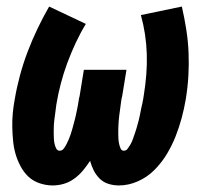

<svg xmlns="http://www.w3.org/2000/svg" viewBox="-20 -558 640 586"><path d="M141 8Q120 8 100 1Q80 -6 66 -19.5Q52 -33 42.5 -51Q33 -69 27.5 -88Q22 -107 20 -127.5Q18 -148 17.5 -169.5Q17 -191 19 -212.5Q21 -234 25 -255Q31 -291 41 -328Q51 -365 64.5 -400.5Q78 -436 94.5 -470.5Q111 -505 130 -538L242 -485Q225 -457 211 -427Q197 -397 185.5 -366Q174 -335 165.5 -302.5Q157 -270 152 -239Q151 -231 150 -223.5Q149 -216 148 -208.5Q147 -201 146 -193.5Q145 -186 144.5 -178.5Q144 -171 144 -163.5Q144 -156 144 -148.5Q144 -141 144.5 -133.5Q145 -126 146.5 -119Q148 -112 151.5 -105Q155 -98 162 -98Q170 -98 175 -105Q180 -112 183.5 -119Q187 -126 190 -133Q193 -140 195.5 -147.5Q198 -155 200 -162Q202 -169 204 -176.5Q206 -184 208 -191.5Q210 -199 211.5 -206Q213 -213 214.5 -220.5Q216 -228 217.5 -235.5Q219 -243 220 -250.5Q221 -258 223 -265L236 -345H366L353 -265Q351 -258 350 -250.5Q349 -243 348 -235.5Q347 -228 346 -220.5Q345 -213 344 -206Q343 -199 342.5 -191.5Q342 -184 341.5 -176.5Q341 -169 341 -161.5Q341 -154 341 -147Q341 -140 341.5 -133Q342 -126 343.5 -119Q345 -112 348 -105Q351 -98 358 -98Q365 -98 369.5 -104Q374 -110 377.5 -116Q381 -122 383.5 -128Q386 -134 388 -140.5Q390 -147 392.5 -153.5Q395 -160 396.5 -166Q398 -172 400 -178.5Q402 -185 403.5 -191.5Q405 -198 406.5 -204.5Q408 -211 409 -217Q410 -223 411.5 -229.5Q413 -236 414.5 -242.5Q416 -249 417 -255.5Q418 -262 419 -268Q424 -299 426.5 -330.5Q429 -362 428 -393Q427 -424 422.5 -453.5Q418 -483 410 -512L535 -538Q543 -503 548.5 -468Q554 -433 555.5 -397.5Q557 -362 555 -327Q553 -292 547 -255Q542 -226 534.5 -198Q527 -170 516 -142Q505 -114 489 -87.5Q473 -61 451 -39Q429 -17 400.5 -4.5Q372 8 343 8Q326 8 310.5 3Q295 -2 284 -13Q273 -24 266 -38Q259 -52 255 -67Q245 -52 233.5 -38Q222 -24 207 -13Q192 -2 175 3Q158 8 141 8Z"/></svg>

Font: Iosevka Slab HvExObl
Style: Regular
Weight: 900
Width: 7
Italic angle: -9°
Monospace: yes
Designer: Belleve Invis
Foundry: Belleve Invis
Version: Version 11.1.1; ttfautohint (v1.8.3)